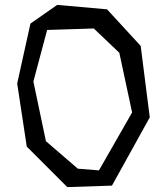

<svg xmlns="http://www.w3.org/2000/svg" viewBox="-20 -743 680 782"><path d="M172 -621 116 -411 167 -168 297 -56 383 -49 518 -285 466 -528 362 -627ZM416 -705 553 -556 590 -265 436 13 254 19 89 -146 50 -403 104 -647 213 -723Z"/></svg>

Font: Underdog
Style: Regular
Weight: 400
Designer: Sergey Steblina
Foundry: Sergey Steblina, Jovanny Lemonad
Version: Version 1.001; ttfautohint (v0.9)